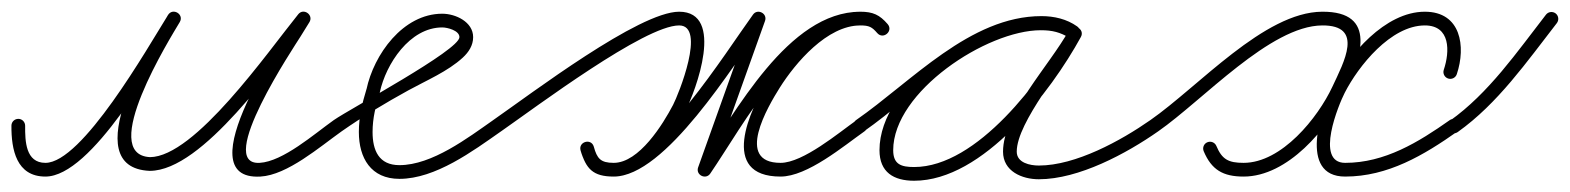

<svg xmlns="http://www.w3.org/2000/svg" viewBox="-32 -297 2747 336"><path d="M-12 -77.1C-12 -77.1 -12 -77.1 -12 -77.1C-12.3 -35.2 -3.3 12 47.5 12C128.4 12 239.8 -189.7 282.4 -258.1C286.6 -264.8 283.5 -271.4 278.3 -274.5C273.2 -277.6 266 -277.4 261.9 -270.6C235.5 -226 98.4 -3.9 229.8 2C229.8 2 230 2 230.1 2C230.3 2 230.4 2 230.4 2C322.9 1.6 448.8 -182.9 508.6 -256.9C513.3 -262.8 510.4 -269.5 505.4 -273.1C500.3 -276.7 493.1 -277.2 489.1 -270.9C470.7 -241.6 289.7 19.4 423.7 12C470.9 9.4 527.7 -40.1 565.9 -67.2C571.3 -71 572.6 -78.5 568.8 -83.9C565 -89.3 557.5 -90.6 552.1 -86.8C552.1 -86.8 552.1 -86.8 552.1 -86.8C518.4 -62.9 463.2 -14.2 422.3 -12C343.6 -7.6 483.5 -216.3 493.8 -232.9C499.1 -241.5 504.2 -249.8 509.4 -258.1C513.4 -264.5 510.8 -270.9 506.2 -274.2C501.5 -277.6 494.6 -277.9 489.9 -272C436 -205.4 309 -22.4 230.3 -22C230.3 -22 230.4 -22 230.6 -22C230.7 -22 230.9 -22 230.9 -22C138.5 -26.1 266.5 -231.3 282.6 -258.4C286.6 -265.2 283.6 -271.6 278.5 -274.7C273.4 -277.8 266.2 -277.5 262.1 -270.8C225.3 -211.8 111.8 -12 47.5 -12C12.8 -12 11.8 -50 12 -76.9C12 -83.6 6.7 -89 0.1 -89C-6.6 -89 -12 -83.7 -12 -77.1Z M565.9 -67.2C565.9 -67.2 565.9 -67.2 565.9 -67.2C603.4 -93.4 642.6 -116.9 682.8 -139C713.9 -156.1 751.7 -172 777.9 -196.2C788.2 -205.7 796 -217.5 796 -232C796 -258.8 765.1 -273 742 -273C673 -273 622.1 -201.3 609.3 -140.5C609.3 -140.5 609.3 -140.7 609.4 -141C609.5 -141.3 609.5 -141.5 609.5 -141.5C601.8 -116.2 596 -92.8 596 -66C596 -20.5 617.1 16 667 16C730.1 16 795.8 -32.8 844.9 -67.2C850.3 -71 851.6 -78.5 847.8 -83.9C844 -89.3 836.5 -90.6 831.1 -86.8C831.1 -86.8 831.1 -86.8 831.1 -86.8C787 -55.9 724.1 -8 667 -8C630.9 -8 620 -33.9 620 -66C620 -90.4 625.5 -111.5 632.5 -134.5C632.5 -134.5 632.5 -134.8 632.6 -135C632.7 -135.3 632.7 -135.5 632.7 -135.5C643.2 -184.7 684.9 -249 742 -249C750.7 -249 772 -243.7 772 -232C772 -209.2 580.6 -106.7 552.1 -86.8C546.7 -83.1 545.4 -75.6 549.2 -70.1C552.9 -64.7 560.4 -63.4 565.9 -67.2Z M828.1 -70.2C831.9 -64.7 839.4 -63.4 844.8 -67.1C906 -109.7 1096 -252.5 1156.5 -252.5C1204.3 -252.5 1155.3 -131.5 1145.9 -113.5C1128.3 -79.8 1086.5 -12 1042 -12C1018.7 -12 1012.9 -19.8 1007.1 -40.3C1005 -47.9 998.1 -50 992.3 -48.3C986.5 -46.6 981.8 -41.1 984.1 -33.5C993.7 -1.9 1005.2 12 1042 12C1132.4 12 1251 -182.5 1305.2 -257.4C1309.2 -263 1305.1 -269 1299.5 -272C1293.8 -275 1286.5 -275 1284.2 -268.5C1252.7 -180.4 1221.2 -92.2 1189.7 -4C1187.4 2.5 1190.7 8.1 1195.6 10.6C1200.5 13.1 1207 12.5 1210.9 6.8C1269.5 -78.8 1360.1 -252.2 1473.5 -252.5C1489.2 -252.5 1494 -249.7 1503.2 -239.1C1508.5 -233.1 1515.6 -234 1520.1 -237.9C1524.7 -241.8 1526.6 -248.8 1521.4 -254.8C1507.4 -271 1495.8 -276.5 1473.5 -276.5C1406.1 -276.5 1344.7 -207.8 1312.3 -156.4C1279.9 -104.9 1225.8 12 1334 12C1380.9 12 1444.3 -41.4 1480.9 -67.2C1486.3 -71 1487.6 -78.5 1483.8 -83.9C1480 -89.3 1472.5 -90.6 1467.1 -86.8C1436.2 -65 1373.4 -12 1334 -12C1253.4 -12 1311.9 -110.6 1332.6 -143.6C1360 -187.1 1415.5 -252.5 1473.5 -252.5C1489.2 -252.5 1494 -249.8 1503.2 -239.2C1508.4 -233.1 1515.5 -234 1520.1 -238C1524.6 -241.9 1526.6 -248.8 1521.3 -254.9C1507.3 -271 1495.7 -276.5 1473.5 -276.5C1347.3 -276.2 1255.3 -100.6 1191.1 -6.8C1187.2 -1 1191.3 5 1197 7.9C1202.7 10.8 1210 10.6 1212.3 4C1243.8 -84.1 1275.3 -172.3 1306.8 -260.4C1309.1 -266.9 1305.9 -272.5 1301 -275C1296.2 -277.5 1289.8 -277.1 1285.8 -271.5C1237.4 -204.7 1117.2 -12 1042 -12C1015.3 -12 1013.4 -19.5 1007.1 -40.5C1004.8 -48.1 997.9 -50.2 992.2 -48.5C986.5 -46.8 981.9 -41.4 984 -33.7C992.8 -2.9 1008.1 12 1042 12C1098 12 1144.5 -59 1167.2 -102.5C1185.8 -138.2 1237.2 -276.5 1156.5 -276.5C1086.4 -276.5 898.1 -133.4 831.2 -86.9C825.7 -83.1 824.4 -75.6 828.1 -70.2Z M1479.8 -67.1C1479.8 -67.1 1479.8 -67.1 1479.8 -67.1C1571.8 -131 1673 -244.8 1790.6 -244.8C1807.5 -244.8 1825.1 -241.2 1839 -231.2C1845.2 -226.8 1851.8 -229.9 1855.1 -235.1C1858.5 -240.3 1858.6 -247.6 1852 -251.4C1831.1 -263.5 1814.1 -268.1 1789.3 -268.1C1681.1 -268.1 1507.1 -150.4 1507.1 -34.2C1507.1 4.5 1532 19.3 1567.7 19.3C1688.8 19.3 1807.2 -136.7 1859.5 -232.2C1863.4 -239.3 1860 -245.6 1854.8 -248.5C1849.5 -251.4 1842.3 -250.8 1838.5 -243.8C1805.3 -183.3 1723.3 -98.5 1723.3 -31.6C1723.3 2.7 1756.4 16.7 1786 16.7C1855.7 16.7 1939.1 -28.1 1994.9 -67.2C2000.3 -71 2001.6 -78.5 1997.8 -83.9C1994 -89.3 1986.5 -90.6 1981.1 -86.8C1929.6 -50.8 1850.4 -7.3 1786 -7.3C1770.6 -7.3 1747.3 -12 1747.3 -31.6C1747.3 -83.4 1831 -180.2 1859.5 -232.2C1863.4 -239.2 1860 -245.6 1854.8 -248.5C1849.5 -251.4 1842.3 -250.8 1838.5 -243.8C1791.1 -157.2 1678.1 -4.7 1567.7 -4.7C1545.2 -4.7 1531.1 -9.2 1531.1 -34.2C1531.1 -136.6 1694.8 -244.1 1789.3 -244.1C1810 -244.1 1822.8 -240.6 1840 -230.6C1846.6 -226.8 1852.9 -229.6 1856.1 -234.5C1859.2 -239.4 1859.2 -246.3 1853 -250.8C1834.9 -263.7 1812.6 -268.8 1790.6 -268.8C1665.5 -268.8 1563.2 -154.2 1466.2 -86.9C1460.7 -83.1 1459.4 -75.6 1463.1 -70.2C1466.9 -64.7 1474.4 -63.4 1479.8 -67.1Z M1978.2 -70.1C1981.9 -64.7 1989.4 -63.4 1994.9 -67.2C2073.3 -121.8 2190.8 -251.8 2281.8 -252.5C2355.7 -253 2319.7 -188.2 2299.6 -145.1C2274.4 -91.1 2211.1 -12 2144.3 -12C2117.6 -12 2106.5 -18.1 2096.6 -41.7C2094 -47.8 2086.9 -50.6 2080.8 -48C2074.7 -45.5 2071.9 -38.4 2074.5 -32.3C2088.2 0.2 2108.3 12 2144.3 12C2221.4 12 2291.9 -71.8 2321.4 -134.9C2349.1 -194.4 2380.1 -277.2 2281.6 -276.5C2180.3 -275.8 2065.7 -145.7 1981.1 -86.8C1975.7 -83.1 1974.4 -75.6 1978.2 -70.1ZM2502.2 -159.6C2508.5 -157.5 2515.3 -160.9 2517.4 -167.2C2533.6 -215.6 2524.8 -276.5 2461.5 -276.5C2391.8 -276.5 2328.2 -201.2 2299.8 -145.5C2280 -106.7 2239.7 12 2322 12C2396.8 12 2459.7 -25.4 2518.9 -67.2C2524.3 -71 2525.6 -78.5 2521.8 -83.9C2518 -89.3 2510.5 -90.6 2505.1 -86.8C2450.2 -48.1 2391.4 -12 2322 -12C2268.2 -12 2311.1 -114.9 2321.2 -134.5C2345.1 -181.4 2401.9 -252.5 2461.5 -252.5C2506.5 -252.5 2505.4 -207 2494.6 -174.8C2492.5 -168.5 2495.9 -161.7 2502.2 -159.6Z M2519 -65.9C2519 -65.9 2519 -65.9 2519 -65.9C2589.4 -116 2640 -189.1 2692.5 -256.6C2696.5 -261.9 2695.6 -269.4 2690.4 -273.5C2685.1 -277.5 2677.6 -276.6 2673.5 -271.4C2673.5 -271.4 2673.5 -271.4 2673.5 -271.4C2622.5 -205.8 2573.5 -134.1 2505 -85.4C2499.6 -81.6 2498.4 -74.1 2502.2 -68.7C2506.1 -63.3 2513.5 -62 2519 -65.9Z"/></svg>

Font: FRB American Cursive Guidelines Light
Style: Italic
Weight: 300
Italic angle: -25°
Version: Version 2.0;Modular Font Editor K font №1